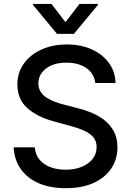

<svg xmlns="http://www.w3.org/2000/svg" viewBox="-20 -969 683 1001"><path d="M476.6 -536.2Q470.9 -586.6 429.7 -614.5Q388.5 -642.4 326 -642.4Q281.2 -642.4 248.6 -628.4Q215.9 -614.3 198 -590Q180 -565.7 180 -534.8Q180 -508.9 192.3 -490.1Q204.5 -471.2 224.6 -458.6Q244.7 -446 267.8 -437.7Q290.8 -429.3 312.1 -424L383.2 -405.5Q418 -397 454.5 -382.5Q491.1 -367.9 522.4 -344.1Q553.6 -320.3 573 -285.2Q592.3 -250 592.3 -201Q592.3 -139.2 560.5 -91.3Q528.8 -43.3 468.6 -15.6Q408.4 12.1 323.2 12.1Q241.5 12.1 181.8 -13.8Q122.2 -39.8 88.4 -87.5Q54.7 -135.3 51.1 -201H161.2Q164.4 -161.6 187 -135.5Q209.5 -109.4 244.9 -96.8Q280.2 -84.2 322.4 -84.2Q369 -84.2 405.4 -98.9Q441.8 -113.6 462.7 -140.1Q483.7 -166.5 483.7 -202.1Q483.7 -234.4 465.4 -255Q447.1 -275.6 416 -289.1Q384.9 -302.6 345.9 -312.9L259.9 -336.3Q172.6 -360.1 121.6 -406.2Q70.7 -452.4 70.7 -528.4Q70.7 -591.3 104.8 -638.1Q138.8 -685 197.1 -711.1Q255.3 -737.2 328.5 -737.2Q402.3 -737.2 459 -711.3Q515.6 -685.4 548.3 -640.1Q581 -594.8 582.4 -536.2ZM248.2 -948.5 321.4 -853.3 394.2 -948.5H490.4V-943.2L365.4 -792.6H277L152.3 -943.2V-948.5Z"/></svg>

Font: InterMG Medium
Style: Regular
Weight: 500
Designer: Rasmus Andersson
Foundry: rsms
Version: Version 3.019;December 26, 2023;FontCreator 15.0.0.2955 64-b